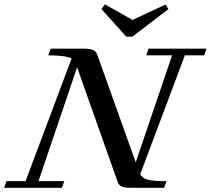

<svg xmlns="http://www.w3.org/2000/svg" viewBox="-53 -895 1004 915"><path d="M548.8 -720.2 430.7 -851.6 446.8 -874.5 578.6 -799.8 735.8 -873.5 749.5 -851.6 577.6 -720.2ZM-33.2 0 -22 -31.7H68.8L288.1 -615.7Q261.7 -631.3 176.8 -631.3L188.5 -663.1H348.1Q375.5 -663.1 390.1 -656.7Q404.8 -650.4 410.2 -635.3L593.8 -121.6L767.1 -631.3H643.6L654.8 -663.1H930.7L919.9 -631.3H828.1L615.2 -64.5Q625.5 -45.4 651.4 -38.6Q677.2 -31.7 740.7 -31.7L729 0H566.9Q540.5 0 526.6 -6.3Q512.7 -12.7 507.8 -27.8L314.5 -574.2L130.4 -31.7H253.4L241.7 0Z"/></svg>

Font: Elstob 10pt Medium
Style: Italic
Weight: 500
Italic angle: -20°
Designer: Peter S. Baker
Version: Version 1.015